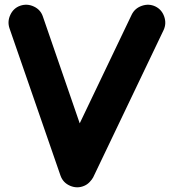

<svg xmlns="http://www.w3.org/2000/svg" viewBox="-20 -737 728 809"><path d="M65.4 -712.9Q94.2 -722.7 122.6 -709.5Q150.9 -696.3 160.6 -667.5L315.9 -217.3L534.7 -674.8Q547.9 -702.1 577.4 -712.4Q606.9 -722.7 634.3 -710Q661.6 -696.8 671.9 -667.2Q682.1 -637.7 669.4 -610.4L372.6 10.3Q367.7 19.5 357.7 30Q347.7 40.5 335 45.9Q305.7 58.6 275.6 45.9Q245.6 33.2 234.9 2.9L20 -617.7Q10.3 -646.5 23.7 -674.8Q37.1 -703.1 65.4 -712.9Z"/></svg>

Font: Mikhak ExtraBold
Style: Regular
Weight: 800
Designer: Amin Abedi
Version: Version 3.3